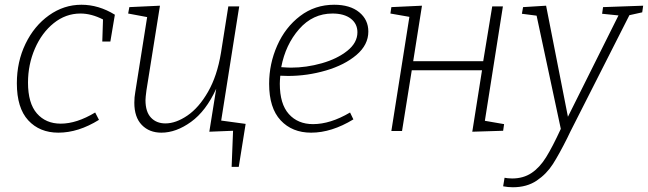

<svg xmlns="http://www.w3.org/2000/svg" viewBox="-20 -552 2730 809"><path d="M464 -490 445 -377H411L414 -470Q365 -495 319 -495Q257 -495 206.5 -454.5Q156 -414 127 -347Q98 -280 98 -204Q98 -117 135.5 -74Q173 -31 236 -31Q303 -31 381 -78L397 -47Q310 7 226 7Q147 7 99 -45Q51 -97 51 -201Q51 -292 87.5 -367.5Q124 -443 186.5 -487.5Q249 -532 323 -532Q396 -532 464 -490Z M912 -44 1015 -30 986 151H956L962 -1L862 3L891 -178Q848 -84 785 -38.5Q722 7 660 7Q609 7 577.5 -25.5Q546 -58 546 -119Q546 -143 550 -164L600 -480L520 -495L525 -522L654 -528L597 -171Q593 -141 593 -130Q593 -81 616 -56.5Q639 -32 677 -32Q721 -32 769.5 -65Q818 -98 856.5 -165Q895 -232 911 -329L942 -525H988Z M1161 -233Q1159 -211 1159 -199Q1159 -114 1197 -71.5Q1235 -29 1299 -29Q1372 -29 1455 -78L1469 -49Q1377 7 1291 7Q1211 7 1162.5 -45Q1114 -97 1114 -199Q1114 -283 1148 -360Q1182 -437 1244.5 -484.5Q1307 -532 1388 -532Q1455 -532 1493.5 -500.5Q1532 -469 1532 -419Q1532 -363 1482 -320.5Q1432 -278 1353.5 -255Q1275 -232 1194 -232ZM1165 -269Q1193 -267 1206 -267Q1271 -267 1336 -285.5Q1401 -304 1443.5 -338Q1486 -372 1486 -416Q1486 -452 1458 -473.5Q1430 -495 1381 -495Q1298 -495 1240.5 -429.5Q1183 -364 1165 -269Z M2099 -525 2023 -43 2104 -29 2100 -1 1970 3 2011 -256H1715L1674 0H1629L1705 -481L1625 -495L1629 -522L1758 -528L1721 -294H2016L2054 -525Z M2690 -528 2686 -500 2632 -488 2383 3 2370 30Q2336 98 2309.5 139.5Q2283 181 2241.5 209Q2200 237 2141 237Q2120 237 2100 233L2106 197Q2112 198 2119.5 199Q2127 200 2138 200Q2185 200 2219.5 177Q2254 154 2281 110.5Q2308 67 2343 -9L2241 -486L2179 -494L2184 -522L2281 -528L2373 -60L2586 -487L2517 -494L2521 -522Z"/></svg>

Font: Bitter Pro Light
Style: Italic
Weight: 300
Italic angle: -9°
Designer: Sol Matas, and Bitter project Authors
Foundry: Sol Matas
Version: Version 1.010